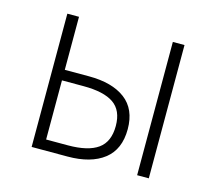

<svg xmlns="http://www.w3.org/2000/svg" viewBox="-76 -574 753 668"><g transform="rotate(15 300.0 -240.0)"><path d="M89 0V-480H131V-289H218Q302 -289 349 -253.5Q396 -218 396 -146Q396 -73 349 -36.5Q302 0 218 0ZM131 -38H209Q282 -38 317.5 -63.5Q353 -89 353 -146Q353 -202 317.5 -226.5Q282 -251 209 -251H131ZM469 0V-480H511V0Z"/></g></svg>

Font: Source Code Pro Light
Style: Regular
Weight: 300
Monospace: yes
Designer: Paul D. Hunt, Teo Tuominen
Foundry: Adobe Systems Incorporated
Version: Version 2.030;PS 1.000;hotconv 16.6.51;makeotf.lib2.5.65220